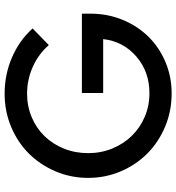

<svg xmlns="http://www.w3.org/2000/svg" viewBox="14 -765 762 830"><g transform="rotate(-90 395.0 -350.0)"><path d="M751 -341Q751 -266 724.5 -201.5Q698 -137 652 -90Q606 -43 542.5 -16Q479 11 406 11Q330 11 263 -17Q196 -45 147 -93.5Q98 -142 69.5 -208.5Q41 -275 41 -350Q41 -425 69.5 -491.5Q98 -558 146.5 -606.5Q195 -655 262 -683Q329 -711 405 -711Q488 -711 562 -679Q636 -647 687 -590L615 -520Q576 -565 520.5 -589.5Q465 -614 405 -614Q351 -614 303.5 -594Q256 -574 221.5 -538.5Q187 -503 167.5 -454.5Q148 -406 148 -350Q148 -294 168 -245.5Q188 -197 222.5 -161.5Q257 -126 304.5 -105.5Q352 -85 407 -85Q500 -85 565.5 -141.5Q631 -198 641 -285H408V-377H751Z"/></g></svg>

Font: Red Hat Display Medium
Style: Regular
Weight: 500
Designer: Pentagram / MCKL
Foundry: Pentagram / MCKL
Version: Version 1.005; Red Hat Display Medium